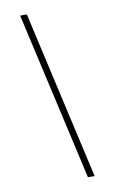

<svg xmlns="http://www.w3.org/2000/svg" viewBox="-86 -782 505 848"><g transform="rotate(-10 166.5 -358.5)"><path d="M97 -736Q140 -546 182.5 -358.5Q225 -171 268 19H238Q195 -171 152.5 -358.5Q110 -546 67 -736Z"/></g></svg>

Font: Josefin Slab Light
Style: Italic
Weight: 300
Italic angle: -12°
Designer: Santiago Orozco
Foundry: Typemade
Version: Version 2.000